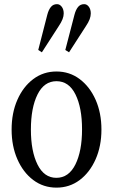

<svg xmlns="http://www.w3.org/2000/svg" viewBox="-20 -870 530 901"><path d="M245 10.5Q183.5 10.5 136 -25.2Q88.5 -61 61.5 -122.8Q34.5 -184.5 34.5 -262Q34.5 -340 61.5 -401.5Q88.5 -463 136 -498.8Q183.5 -534.5 245 -534.5Q306.5 -534.5 354 -498.8Q401.5 -463 428.8 -401.5Q456 -340 456 -262Q456 -184.5 428.8 -122.8Q401.5 -61 354 -25.2Q306.5 10.5 245 10.5ZM244.5 -35.5Q302.5 -35.5 333.8 -98.2Q365 -161 365 -263Q365 -364.5 334.2 -426.8Q303.5 -489 245 -489Q187 -489 156 -426.5Q125 -364 125 -262Q125 -160.5 156 -98Q187 -35.5 244.5 -35.5ZM304 -624.5 286.5 -635.5 329.5 -801Q335.5 -824 346.2 -837.2Q357 -850.5 375 -850.5Q388 -850.5 397 -838.2Q406 -826 406 -807Q406 -794.5 400.8 -780Q395.5 -765.5 382 -745.5ZM176.5 -624.5 159.5 -635.5 202 -801Q208 -824 218.8 -837.2Q229.5 -850.5 247.5 -850.5Q260.5 -850.5 269.8 -838.2Q279 -826 279 -807Q279 -794.5 273.5 -780Q268 -765.5 254.5 -745.5Z"/></svg>

Font: Libre Caslon Condensed
Style: Regular
Weight: 400
Designer: Pablo Impallari, Rodrigo Fuenzalida, Katja Schimmel, Ertekin Erdin
Foundry: Pablo Impallari, Rodrigo Fuenzalida
Version: Version 2.000; ttfautohint (v1.8.4.7-5d5b);gftools[0.9.33]